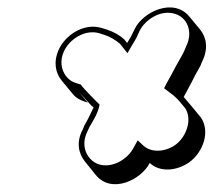

<svg xmlns="http://www.w3.org/2000/svg" viewBox="-20 -598 571 509"><path d="M377 -166C403 -141 448 -144 482 -168C520 -196 537 -250 513 -286L484 -321C478 -328 473 -334 467 -341C475 -355 482 -369 489 -382L497 -398C501 -405 506 -414 511 -423L516 -435C533 -469 527 -499 511 -519L482 -554C440 -605 359 -567 337 -521L331 -509C327 -499 322 -493 317 -484L310 -493C297 -505 281 -514 262 -520L249 -524C201 -538 153 -504 136 -467C121 -434 127 -405 143 -385L172 -350C183 -336 196 -331 213 -326L189 -354L206 -336C212 -330 220 -319 228 -313C228 -312 227 -310 226 -309C217 -290 214 -283 204 -266L199 -254C181 -220 189 -190 205 -170L234 -134C276 -83 354 -121 377 -166ZM334 -206C319 -177 278 -150 240 -163C213 -173 191 -209 212 -250L217 -261C228 -280 240 -298 244 -321C235 -329 227 -338 218 -347C210 -356 201 -364 194 -374L181 -378C153 -386 131 -423 150 -463C164 -493 204 -521 243 -510L255 -506C272 -501 286 -492 298 -482L318 -457L330 -478C334 -485 341 -495 345 -505L350 -516C364 -545 406 -574 445 -561C474 -552 494 -516 473 -474L468 -462C463 -452 459 -445 455 -438L446 -422C438 -406 430 -392 421 -376L415 -364L440 -345C453 -334 461 -323 471 -311C490 -282 475 -236 445 -214C417 -194 379 -193 359 -213L345 -226Z"/></svg>

Font: Blanket
Style: PosterObl
Weight: 900
Foundry: Cannot Into Space Fonts
Version: Version 0.9